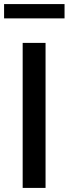

<svg xmlns="http://www.w3.org/2000/svg" viewBox="-31 -920 336 940"><path d="M285 -900H-11V-830H285ZM192 -710H80V0H192Z"/></svg>

Font: RT Raleway SemiBold
Style: Regular
Weight: 400
Designer: Matt McInerney, Pablo Impallari, Rodrigo Fuenzalida — Edited by Milan Moffatt in April 2016
Foundry: Matt McInerney, Pablo Impallari, Rodrigo Fuenzalida — Edited by Milan Moffatt in April 2016
Version: Version 3.001